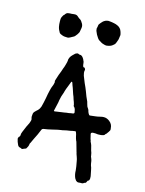

<svg xmlns="http://www.w3.org/2000/svg" viewBox="-138 -961 843 1115"><g transform="rotate(15 283.5 -403.0)"><path d="M446 73Q437 73 430 66Q428 63 426 60Q424 57 422 54Q413 33 413 10L410 -14Q407 -28 405 -42Q403 -56 398 -69L392 -86Q392 -88 391.5 -90Q391 -92 390 -94L375 -147Q374 -149 373.5 -152Q373 -155 371 -157Q368 -163 366.5 -169.5Q365 -176 363 -183Q362 -188 361 -192.5Q360 -197 358 -202Q356 -208 354 -209.5Q352 -211 345 -209Q340 -208 334.5 -207.5Q329 -207 324 -205Q320 -204 314.5 -203.5Q309 -203 304 -202L290 -199Q285 -198 279.5 -196.5Q274 -195 269 -195L251 -192Q243 -190 234 -188Q225 -186 217 -184Q193 -178 169 -175Q161 -173 160 -168Q159 -168 159 -167.5Q159 -167 159 -167Q153 -151 145.5 -135.5Q138 -120 130 -104Q128 -100 126.5 -96.5Q125 -93 123 -89Q122 -87 121 -84.5Q120 -82 119 -80Q113 -73 113 -63Q112 -57 109 -51.5Q106 -46 103 -41Q102 -38 99 -38Q95 -37 91 -35Q87 -33 82 -31Q79 -30 76 -31Q74 -32 71.5 -33.5Q69 -35 67 -35Q56 -36 51 -48Q43 -64 40 -80Q39 -84 40.5 -87Q42 -90 43 -93Q49 -97 50 -102V-103Q50 -116 55.5 -127.5Q61 -139 65 -150Q67 -156 70 -162Q73 -168 76 -174Q80 -181 82.5 -187.5Q85 -194 87 -201Q90 -209 87 -216Q85 -222 85 -227.5Q85 -233 86 -239Q86 -250 94 -258Q98 -263 102.5 -266.5Q107 -270 111 -274Q120 -283 125 -298Q129 -311 131.5 -324.5Q134 -338 137 -351Q139 -364 141.5 -376.5Q144 -389 147 -401Q148 -406 149.5 -410.5Q151 -415 152 -419Q155 -427 158 -434.5Q161 -442 162 -450Q164 -454 162 -457Q161 -462 162.5 -466Q164 -470 165 -474Q168 -481 169.5 -488Q171 -495 174 -502Q179 -515 182.5 -523.5Q186 -532 189 -543Q191 -549 193.5 -554.5Q196 -560 197 -566Q200 -575 202 -584.5Q204 -594 204 -603Q206 -611 208 -614Q213 -624 220.5 -631Q228 -638 235 -645Q240 -648 245 -649.5Q250 -651 255 -648Q259 -646 260 -646Q269 -647 275 -642Q281 -637 285 -630Q287 -628 288 -625Q289 -622 290 -620Q295 -612 295 -604Q295 -600 296 -595.5Q297 -591 298 -586Q301 -580 307 -580Q308 -581 309 -580Q310 -579 310 -578Q315 -572 313 -565Q311 -557 312.5 -549.5Q314 -542 316 -534Q320 -524 324 -514Q328 -504 332 -494Q337 -483 342 -472Q347 -461 351 -450Q356 -436 361.5 -422Q367 -408 374 -394L377 -383Q378 -379 379.5 -375Q381 -371 382 -367Q384 -364 385.5 -361Q387 -358 389 -356Q394 -349 395 -341Q398 -331 404 -323Q406 -320 410 -320Q425 -322 440 -323.5Q455 -325 470 -329Q481 -332 491 -332Q510 -332 526 -319Q545 -304 546 -281Q546 -276 547 -273Q547 -266 543 -262Q542 -259 539.5 -256Q537 -253 535 -250Q533 -246 531 -244L525 -239Q524 -237 522 -234.5Q520 -232 517 -231Q513 -230 509 -228.5Q505 -227 500 -227Q482 -225 468 -228H452Q450 -228 446 -226Q442 -224 442 -221V-217Q445 -208 446.5 -198.5Q448 -189 452 -181Q452 -177 454 -173Q459 -164 462 -154.5Q465 -145 467 -135Q467 -133 469 -127Q472 -120 474 -112.5Q476 -105 477 -97Q477 -91 480 -86Q484 -77 486 -68Q488 -59 489 -49Q490 -48 490 -45.5Q490 -43 491 -41Q496 -30 498 -17.5Q500 -5 503 7Q505 13 505.5 19.5Q506 26 506 33Q506 38 503 44Q500 47 500 47Q494 48 493 54L490 60Q488 64 484 65Q480 65 477 68Q473 72 466 72Q462 72 456.5 72Q451 72 446 73ZM205 -290Q211 -291 217.5 -292Q224 -293 232 -294Q237 -295 245 -296Q253 -297 260 -298Q267 -300 274 -300.5Q281 -301 288 -302Q294 -304 300 -304.5Q306 -305 312 -306Q321 -308 319 -316Q318 -324 315.5 -332.5Q313 -341 306 -347Q304 -349 304 -353V-356Q302 -364 299.5 -371.5Q297 -379 294 -386Q292 -394 289.5 -400.5Q287 -407 284 -414L272 -450Q269 -457 266.5 -464Q264 -471 262 -478L259 -482H256L254 -479Q249 -464 242.5 -449Q236 -434 231 -417Q231 -415 230 -412Q229 -409 228 -406Q224 -396 220.5 -384Q217 -372 215 -360Q214 -353 213 -346.5Q212 -340 210 -333L201 -294Q200 -293 202 -291.5Q204 -290 205 -290ZM397 -737Q389 -737 381 -740Q372 -742 364.5 -746.5Q357 -751 349 -756Q346 -758 343.5 -761Q341 -764 339 -767Q327 -783 319 -805Q318 -808 318 -811Q318 -814 317 -818Q319 -823 319.5 -829Q320 -835 321 -840Q321 -841 323 -845Q331 -856 342 -867L348 -871Q351 -873 354 -874.5Q357 -876 361 -877Q370 -880 382 -878Q388 -877 394 -876.5Q400 -876 407 -874Q418 -872 426 -868Q442 -862 451 -847Q453 -840 456 -835Q458 -828 459.5 -822Q461 -816 459 -809Q457 -799 457 -794Q456 -787 453 -780.5Q450 -774 448 -767Q445 -758 437 -753Q429 -745 418.5 -741.5Q408 -738 397 -737ZM163 -724H159Q144 -724 135 -728L128 -731Q123 -732 117 -738Q112 -746 108.5 -754Q105 -762 103 -771Q100 -786 100 -803V-814Q100 -822 103 -829Q106 -836 110 -842Q112 -844 114.5 -846Q117 -848 118 -851Q123 -857 128 -860Q139 -863 150 -863Q152 -863 155.5 -863Q159 -863 162 -864Q165 -864 168 -864.5Q171 -865 175 -865Q186 -865 194 -857Q196 -855 199 -852.5Q202 -850 205 -848Q216 -843 223 -830Q234 -816 231.5 -799Q229 -782 228 -779Q228 -776 227 -773Q226 -770 224 -767Q221 -762 218 -757Q215 -752 210 -747Q209 -745 207 -743.5Q205 -742 203 -740Q197 -737 192 -734Q187 -731 181 -728Q177 -726 172.5 -724.5Q168 -723 163 -724Z"/></g></svg>

Font: Lacquer
Style: Regular
Weight: 400
Designer: Eli Block, Niki Polyocan
Version: Version 1.100